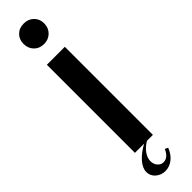

<svg xmlns="http://www.w3.org/2000/svg" viewBox="-288 -651 763 763"><g transform="rotate(-45 93.0 -269.5)"><path d="M36 -619Q36 -644 52 -660Q68 -676 94 -676Q119 -676 135.5 -660Q152 -644 152 -619Q152 -594 135.5 -577.5Q119 -561 94 -561Q68 -561 52 -577.5Q36 -594 36 -619ZM144 -495V0H43V-495ZM151 79Q140 107 120.5 122Q101 137 78 137Q55 137 38 122.5Q21 108 21 86Q21 64 41 41Q61 18 98 -2H114Q89 12 76 30.5Q63 49 63 67Q63 84 73 95.5Q83 107 97 107Q123 107 138 73Z"/></g></svg>

Font: Moniqa Extra Bold Narrow Heading
Style: Regular
Weight: 800
Width: 4
Designer: Rajesh Rajput
Foundry: Rajesh Rajput
Version: Version 1.000;December 15, 2022;FontCreator 14.0.0.2794 32-b